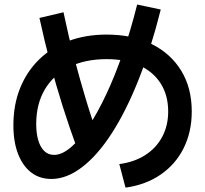

<svg xmlns="http://www.w3.org/2000/svg" viewBox="-20 -836 920 860"><path d="M514.4 -101.1Q582.2 -110 631.1 -141.7Q680 -173.3 706.7 -223.3Q733.3 -273.3 733.3 -336.7Q733.3 -408.9 700 -461.7Q666.7 -514.4 605 -542.8Q543.3 -571.1 457.8 -571.1Q360 -571.1 289.4 -535.6Q218.9 -500 180.6 -435Q142.2 -370 142.2 -280Q142.2 -237.8 151.7 -206.7Q161.1 -175.6 178.9 -158.9Q196.7 -142.2 222.2 -142.2Q256.7 -142.2 296.1 -175Q335.6 -207.8 376.1 -268.9Q416.7 -330 456.1 -413.9Q495.6 -497.8 530.6 -599.4Q565.6 -701.1 594.4 -815.6L700 -793.3Q656.7 -620 601.1 -480Q545.6 -340 481.7 -240.6Q417.8 -141.1 348.3 -87.8Q278.9 -34.4 210 -34.4Q157.8 -34.4 120 -63.3Q82.2 -92.2 61.1 -146.1Q40 -200 40 -274.4Q40 -366.7 70 -441.1Q100 -515.6 155 -569.4Q210 -623.3 286.7 -652.2Q363.3 -681.1 457.8 -681.1Q573.3 -681.1 658.9 -638.9Q744.4 -596.7 791.7 -519.4Q838.9 -442.2 838.9 -336.7Q838.9 -245.6 802.8 -172.8Q766.7 -100 699.4 -53.9Q632.2 -7.8 542.2 4.4ZM325.6 -170Q291.1 -264.4 261.1 -358.9Q231.1 -453.3 205.6 -551.1Q180 -648.9 156.7 -755.6L264.4 -781.1Q286.7 -674.4 312.2 -577.2Q337.8 -480 365.6 -387.8Q393.3 -295.6 426.7 -205.6Z"/></svg>

Font: Paperlogy 6 SemiBold
Style: Regular
Weight: 600
Designer: redesigned by Lee Juim, glyphs from Gmarket Sans & Montserrat
Foundry: PT&
Version: Version 1.001